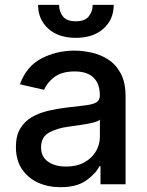

<svg xmlns="http://www.w3.org/2000/svg" viewBox="-20 -762 609 794"><path d="M230.1 12.1Q178.3 12.1 136.5 -7.1Q94.8 -26.3 70.3 -63.4Q45.8 -100.5 45.8 -154.1Q45.8 -200.6 63.7 -230.5Q81.7 -260.3 111.7 -277.7Q141.7 -295.1 179 -303.8Q216.3 -312.5 255 -317.1Q304 -322.8 334.3 -326.5Q364.7 -330.3 378.7 -338.8Q392.8 -347.3 392.8 -366.5V-369Q392.8 -415.5 366.7 -441.1Q340.6 -466.6 289.1 -466.6Q235.4 -466.6 204.7 -443.2Q174 -419.7 162.3 -390.6L62.5 -413.4Q89.1 -487.9 151.5 -520.2Q213.8 -552.6 287.6 -552.6Q320.3 -552.6 356.9 -544.9Q393.5 -537.3 426 -516.9Q458.5 -496.4 478.9 -459.2Q499.3 -421.9 499.3 -362.2V0H395.6V-74.6H391.3Q376.1 -44 337 -16Q297.9 12.1 230.1 12.1ZM253.2 -73.2Q297.6 -73.2 328.8 -90.6Q360.1 -108 376.6 -136.2Q393.1 -164.4 393.1 -196.7V-267Q385.7 -259.6 360.4 -253.9Q335.2 -248.2 307.2 -244.3Q279.1 -240.4 261.7 -237.9Q215.6 -231.9 182.7 -213.6Q149.9 -195.3 149.9 -152.7Q149.9 -113.3 179 -93.2Q208.1 -73.2 253.2 -73.2ZM363.3 -741.8H450.3Q450.3 -681.8 408 -643.6Q365.8 -605.5 293.3 -605.5Q221.6 -605.5 179.5 -643.6Q137.4 -681.8 137.4 -741.8H224.4Q224.1 -715.2 239.9 -694.6Q255.7 -674 293.3 -674Q331 -674 347.1 -694.4Q363.3 -714.8 363.3 -741.8Z"/></svg>

Font: Inter UI Medium
Style: Regular
Weight: 500
Designer: Rasmus Andersson
Foundry: rsms
Version: 3.2;8d6f07862